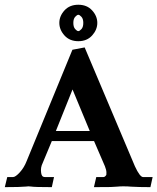

<svg xmlns="http://www.w3.org/2000/svg" viewBox="-55 -789 664 810"><path d="M275.4 -615.2Q238.8 -615.2 217 -639.4Q195.3 -663.6 195.3 -692.4Q195.3 -721.2 217 -745.1Q238.8 -769 275.4 -769Q312 -769 333.7 -745.1Q355.5 -721.2 355.5 -692.4Q355.5 -663.6 333.7 -639.4Q312 -615.2 275.4 -615.2ZM275.4 -657.7Q280.8 -657.7 288.6 -666.3Q296.4 -674.8 296.4 -692.4Q296.4 -709.5 288.6 -718Q280.8 -726.6 275.4 -726.6Q270 -726.6 262.2 -718Q254.4 -709.5 254.4 -692.4Q254.4 -674.8 262.2 -666.3Q270 -657.7 275.4 -657.7ZM323.7 -236.3 251 -411.6 180.7 -236.3ZM302.2 -588.9 514.2 -87.4Q535.2 -42 548.8 -42H588.9L579.6 0.5Q531.2 0.5 498 -1.5Q485.8 -2.9 464.8 -2.9Q451.2 -2.9 440.2 -1.7Q429.2 -0.5 411.4 0Q393.6 0.5 341.3 0.5L351.1 -42H380.9Q388.2 -42 393.6 -51.3Q394 -53.2 394 -60.5Q394 -71.8 387.7 -87.4L341.8 -193.8H163.6L121.1 -91.8Q117.7 -82 117.7 -71.3Q117.7 -69.3 118.4 -61.3Q119.1 -53.2 122.6 -47.6Q126 -42 135.7 -42H172.9L163.6 0.5Q89.8 0.5 76.2 -2Q69.8 -2.9 64.5 -2.9Q60.1 -2.9 55.7 -2Q30.8 0.5 -34.7 0.5L-24.4 -42H0Q10.3 -42 28.6 -62Q46.9 -82 57.6 -109.9L250.5 -579.1Z"/></svg>

Font: Quaaykop
Style: Bold
Weight: 700
Designer: Tup Wanders
Foundry: Free font, DO NOT SELL
Version: Version 1.00;July 31, 2023;FontCreator 11.5.0.2430 64-bit